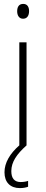

<svg xmlns="http://www.w3.org/2000/svg" viewBox="-20 -746 234 984"><path d="M99 -726C76 -726 68 -709 68 -688C68 -667 78 -650 98 -650C119 -650 129 -666 129 -689C129 -709 121 -726 99 -726ZM38 131C38 84 66 44 115 0H116V-529H79V-1C31 41 3 88 3 137C3 189 33 218 82 218C99 218 114 215 124 211V181C116 184 101 187 86 187C54 187 38 168 38 131Z"/></svg>

Font: Noto Sans Gujarati Condensed ExtraLight
Style: Regular
Weight: 200
Width: 3
Designer: Jelle Bosma - Monotype Design Team, Universal Thirst
Foundry: Monotype Imaging Inc.
Version: Version 2.106